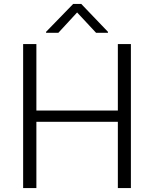

<svg xmlns="http://www.w3.org/2000/svg" viewBox="-20 -951 778 971"><path d="M97 0H164V-335H576V0H642V-728H576V-392H164V-728H97ZM213 -785H275L370 -888L466 -785H526V-790L391 -931H350L213 -790Z"/></svg>

Font: Wafeq Light
Style: Regular
Weight: 300
Designer: Rasmus Andersson & Azza Alameddine
Foundry: Google & TypeTogether
Version: Version 3.000;January 28, 2025;FontCreator 15.0.0.3014 64-bi